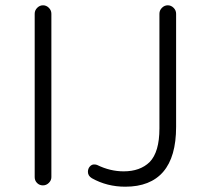

<svg xmlns="http://www.w3.org/2000/svg" viewBox="-20 -709 791 725"><path d="M645 -230Q645 -117 596.5 -60.5Q548 -4 453 -4Q384 -4 327 -36Q312 -45 312 -60Q312 -72 319 -80Q326 -88 335 -88Q343 -88 347 -86Q396 -62 447 -62Q509 -62 545 -97Q582 -135 582 -224V-657Q582 -670 591.5 -679.5Q601 -689 613.5 -689Q626 -689 635.5 -679.5Q645 -670 645 -657ZM174 -40Q174 -28 164.5 -18.5Q155 -9 142 -9Q129 -9 120 -18Q111 -27 111 -40V-657Q111 -670 120.5 -679.5Q130 -689 142.5 -689Q155 -689 164.5 -679.5Q174 -670 174 -657Z"/></svg>

Font: Kurewa Gothic CJK TC Regular
Style: Regular
Weight: 400
Designer: Max Yao
Foundry: Max-Everyday
Version: Version 1.071; ttfautohint (v1.8.3)